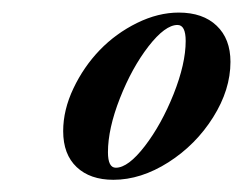

<svg xmlns="http://www.w3.org/2000/svg" viewBox="-20 -552 392 310"><path d="M163.1 -261.7Q125.5 -261.7 103.8 -282.2Q82 -302.7 82 -340.3Q82 -374.5 98.6 -409.4Q115.2 -444.3 141.1 -471.2Q167 -498 201.2 -514.9Q235.4 -531.7 268.6 -531.7Q307.6 -531.7 329.8 -510.5Q352.1 -489.3 352.1 -452.1Q352.1 -407.2 324.2 -362.8Q296.4 -318.4 252 -290Q207.5 -261.7 163.1 -261.7ZM167 -281.2Q187 -281.2 213.9 -316.2Q240.7 -351.1 260.3 -400.1Q279.8 -449.2 279.8 -485.8Q279.8 -511.7 266.6 -511.7Q246.6 -511.7 219.7 -477.1Q192.9 -442.4 173.6 -393.3Q154.3 -344.2 154.3 -306.2Q154.3 -281.2 167 -281.2Z"/></svg>

Font: Elstob 14pt SemiBold
Style: Italic
Weight: 600
Italic angle: -20°
Designer: Peter S. Baker
Version: Version 1.015